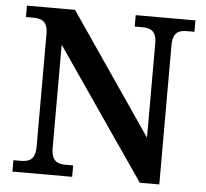

<svg xmlns="http://www.w3.org/2000/svg" viewBox="-51 -768 882 823"><g transform="rotate(5 389.5 -357.0)"><path d="M32 0H289V-49H258C224 -49 195 -57 195 -116V-560L580 0H664V-598C664 -657 692 -665 726 -665H757V-714H500V-665H531C565 -665 594 -657 594 -602V-195L239 -714H32V-665H63C96 -665 126 -657 126 -602V-116C126 -57 97 -49 63 -49H32Z"/></g></svg>

Font: Noto Serif Tamil SemiBold
Style: Italic
Weight: 600
Italic angle: -12°
Designer: Indian Type Foundry, Tom Grace, and the Monotype Design Team
Foundry: Monotype Imaging Inc.
Version: Version 2.003